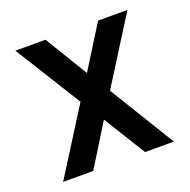

<svg xmlns="http://www.w3.org/2000/svg" viewBox="-97 -595 681 689"><g transform="rotate(-20 244.0 -250.5)"><path d="M245 -338 146 -501H31L188 -249L31 0H146L245 -160L344 0H454L301 -250L459 -501H347Z"/></g></svg>

Font: Advent Pro SemiBold
Style: Regular
Weight: 600
Designer: VivaRado, Andreas Kalpakidis
Foundry: VivaRado, Andreas Kalpakidis
Version: Version 3.000